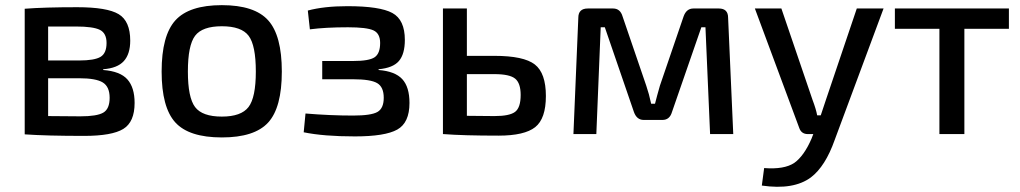

<svg xmlns="http://www.w3.org/2000/svg" viewBox="-20 -521 3965 746"><path d="M381 -252V-249Q447 -244 475 -212.5Q503 -181 503 -121Q503 -47 459 -20Q415 7 307 7Q161 7 76 1V-487Q152 -493 280 -493Q396 -493 441 -466Q486 -439 486 -363Q486 -311 461 -283.5Q436 -256 381 -252ZM167 -286H287Q347 -286 370.5 -300Q394 -314 394 -354Q394 -392 368 -405Q342 -418 275 -418H167ZM167 -70 292 -69Q357 -69 381.5 -83.5Q406 -98 406 -141Q406 -184 379.5 -200.5Q353 -217 287 -217H167Z M842 13Q714 13 661 -45.5Q608 -104 608 -243Q608 -383 661.5 -442Q715 -501 842 -501Q969 -501 1022 -442Q1075 -383 1075 -243Q1075 -103 1022 -45Q969 13 842 13ZM710 -243Q710 -142 738 -105Q766 -68 842 -68Q917 -68 945.5 -105Q974 -142 974 -243Q974 -345 946 -382Q918 -419 842 -419Q766 -419 738 -382Q710 -345 710 -243Z M1184 -407 1176 -480Q1239 -497 1330 -497Q1456 -497 1504.5 -470.5Q1553 -444 1553 -366Q1553 -311 1530 -284Q1507 -257 1451 -252V-249Q1515 -244 1543 -213.5Q1571 -183 1571 -121Q1571 -44 1523.5 -17.5Q1476 9 1359 9Q1238 9 1160 -7L1167 -80Q1263 -72 1352 -72Q1422 -72 1446.5 -86Q1471 -100 1471 -141Q1471 -183 1445.5 -198Q1420 -213 1353 -213H1232V-284H1352Q1414 -284 1435.5 -298.5Q1457 -313 1457 -354Q1457 -391 1431 -403Q1405 -415 1332 -415Q1245 -415 1184 -407Z M1794 -304H1901Q2015 -304 2058 -270.5Q2101 -237 2101 -148Q2101 -60 2059.5 -27Q2018 6 1917 6Q1781 6 1703 0H1701V-488H1794ZM1794 -71 1901 -70Q1960 -70 1981.5 -86.5Q2003 -103 2003 -152Q2003 -198 1981.5 -215.5Q1960 -233 1901 -233H1794Z M2674 -488H2773Q2809 -488 2809 -452L2829 0H2739L2721 -415H2705L2591 -86Q2582 -55 2554 -55H2481Q2454 -55 2443 -86L2330 -415H2314L2297 0H2208L2227 -452Q2227 -488 2264 -488H2362Q2390 -488 2399 -457L2491 -188Q2502 -156 2510 -118H2525Q2527 -126 2533.5 -150.5Q2540 -175 2544 -188L2636 -457Q2647 -488 2674 -488Z M3413 -488 3223 23Q3187 125 3131 168Q3064 218 2940 200L2949 132Q3027 138 3066 112Q3104 85 3133 18L3140 0H3119Q3093 0 3085 -25L2913 -488H3016L3137 -133Q3151 -96 3155 -73H3169L3189 -133L3309 -488Z M3900 -409H3727V0H3630V-409H3457V-488H3900Z"/></svg>

Font: Exo 2.0 Medium
Style: Regular
Weight: 500
Designer: Natanael Gama
Version: Version 1.001;PS 001.001;hotconv 1.0.70;makeotf.lib2.5.58329